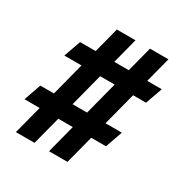

<svg xmlns="http://www.w3.org/2000/svg" viewBox="-164 -849 950 984"><g transform="rotate(30 311.0 -357.0)"><path d="M259 0V-1L444 -714H553V-713L368 0ZM17 -168V-169L52 -269H534V-268L499 -168ZM63 0V-1L248 -714H358V-713L173 0ZM82 -464V-465L117 -564H600V-563L565 -464Z"/></g></svg>

Font: Foldit SemiBold
Style: Regular
Weight: 600
Version: Version 1.003